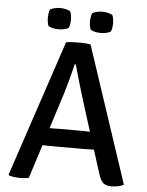

<svg xmlns="http://www.w3.org/2000/svg" viewBox="-58 -896 728 949"><g transform="rotate(5 306.0 -421.0)"><path d="M245.5 -683Q258 -685 276 -686Q294 -687 307.5 -687Q319.5 -687 337.8 -686Q356 -685 367 -682.5L591.5 -6.5Q580 0.5 563.2 3.8Q546.5 7 529.5 7Q504 7 490.2 -4.5Q476.5 -16 466 -49L356 -397Q342 -441 328 -489.8Q314 -538.5 303 -578H297.5Q292.5 -555.5 285.5 -529Q278.5 -502.5 271.5 -477.5Q264.5 -452.5 259 -434L120.5 1Q111 3 99 4Q87 5 74.5 5Q61 5 47.2 3Q33.5 1 23 -2L20 -7.5ZM232 -165Q227.5 -165 213.2 -165.2Q199 -165.5 184.5 -165.8Q170 -166 165.5 -166H116L149 -252.5H192.5Q197 -252.5 209.8 -252.8Q222.5 -253 235 -253.2Q247.5 -253.5 252 -253.5H352Q357 -253.5 369.5 -253.2Q382 -253 395.2 -252.8Q408.5 -252.5 413 -252.5H457.5L486 -166H437Q432.5 -166 417.8 -165.8Q403 -165.5 388.5 -165.2Q374 -165 369.5 -165ZM411.5 -743.5Q398.5 -743.5 385 -746.2Q371.5 -749 361.5 -755Q357.5 -765.5 355.8 -776.5Q354 -787.5 354 -796Q354 -805 355.8 -816Q357.5 -827 361.5 -837Q371.5 -843 385 -846Q398.5 -849 411.5 -849Q424.5 -849 438.2 -846Q452 -843 461.5 -837Q466 -827 467.5 -816Q469 -805 469 -796Q469 -787.5 467.5 -776.5Q466 -765.5 461.5 -755Q452 -749 438.2 -746.2Q424.5 -743.5 411.5 -743.5ZM202.5 -743.5Q189.5 -743.5 175.8 -746.2Q162 -749 152 -755Q148 -765.5 146.5 -776.5Q145 -787.5 145 -796Q145 -805 146.5 -816Q148 -827 152 -837Q162 -843 175.8 -846Q189.5 -849 202.5 -849Q215.5 -849 229.2 -846Q243 -843 252.5 -837Q257 -827 258.5 -816Q260 -805 260 -796Q260 -787.5 258.5 -776.5Q257 -765.5 252.5 -755Q243 -749 229.2 -746.2Q215.5 -743.5 202.5 -743.5Z"/></g></svg>

Font: Signika Light
Style: Regular
Weight: 400
Version: Version 2.003;gftools[0.9.32]